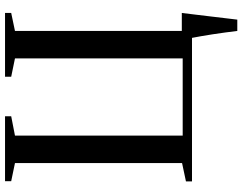

<svg xmlns="http://www.w3.org/2000/svg" viewBox="-120 -663 963 763"><g transform="rotate(-90 361.5 -281.5)"><path d="M620 180Q617.5 158 614 132.8Q610.5 107.5 606.8 82.8Q603 58 599.2 36.2Q595.5 14.5 592.5 0H22V-24L95 -39.5V-703.5L23 -718.5V-743H281V-718.5L204 -703.5V-37H511V-703.5L438 -718.5V-743H691.5V-718.5L620 -703.5V-40.5H691.5Q688.5 -16 685 12.8Q681.5 41.5 678 71Q674.5 100.5 671.2 128.2Q668 156 665 180Z"/></g></svg>

Font: Merriweather 120pt
Style: Regular
Weight: 400
Version: Version 2.100